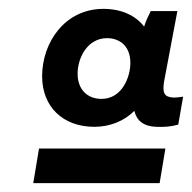

<svg xmlns="http://www.w3.org/2000/svg" viewBox="-20 -725 433 433"><path d="M55 -312H340L353 -390H68ZM332 -439C352 -438 368 -440 382 -444L393 -507C386 -506 380 -505 371 -505C350 -506 346 -516 350 -541L380 -700H320C315 -690 309 -678 305 -665C286 -690 254 -705 213 -705C127 -705 75 -630 75 -553C75 -485 121 -439 193 -439C228 -439 260 -452 283 -475C288 -453 304 -440 332 -439ZM222 -639C243 -639 274 -627 274 -583C274 -551 255 -502 209 -502C176 -502 155 -524 155 -559C155 -593 176 -639 222 -639Z"/></svg>

Font: Fixel Display SemiBold
Style: Italic
Weight: 600
Italic angle: -10°
Designer: AlfaBravo + MacPaw
Foundry: Kyrylo Tkachov, Marchela Mozhyna, Serhii Makarenko, Maria Weinstein, Zakhar Kryvoshyya
Version: Version 1.210;Glyphs 3.2 (3217)